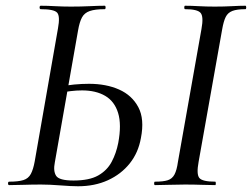

<svg xmlns="http://www.w3.org/2000/svg" viewBox="-20 -645 878 669"><path d="M252 4Q229 4 190.5 1Q152 -2 123 -2Q91 -2 62.5 -1Q34 0 12 0Q8 0 8 -6Q8 -12 12 -12Q44 -12 61.5 -17.5Q79 -23 87.5 -39Q96 -55 101 -83L182 -546Q190 -589 179 -601Q168 -613 122 -613Q118 -613 118 -619Q118 -625 122 -625Q145 -625 171.5 -623.5Q198 -622 227 -622Q263 -622 293 -623.5Q323 -625 345 -625Q348 -625 348 -619Q348 -613 345 -613Q311 -613 292.5 -606.5Q274 -600 265.5 -584Q257 -568 252 -539L171 -79Q165 -49 175.5 -32.5Q186 -16 236 -16Q291 -16 322 -33.5Q353 -51 369 -81Q385 -111 392 -147Q404 -211 391.5 -251.5Q379 -292 346.5 -311Q314 -330 266 -330Q246 -330 226 -327.5Q206 -325 184 -321V-342Q212 -348 238.5 -350.5Q265 -353 290 -353Q350 -353 395 -333Q440 -313 462 -271.5Q484 -230 471 -164Q462 -113 432 -75.5Q402 -38 356 -17Q310 4 252 4ZM520 0Q517 0 517 -6Q517 -12 520 -12Q549 -12 564.5 -17Q580 -22 588 -37Q596 -52 600 -81L682 -544Q690 -587 679 -600Q668 -613 625 -613Q622 -613 622 -619Q622 -625 625 -625Q646 -625 672.5 -623.5Q699 -622 728 -622Q761 -622 788 -623.5Q815 -625 835 -625Q838 -625 838 -619Q838 -613 835 -613Q806 -613 790 -607Q774 -601 766.5 -586Q759 -571 754 -542L672 -81Q664 -38 674.5 -25Q685 -12 730 -12Q732 -12 732 -6Q732 0 730 0Q709 0 683 -1Q657 -2 624 -2Q595 -2 568 -1Q541 0 520 0Z"/></svg>

Font: Cormorant Medium
Style: Italic
Weight: 500
Italic angle: -10°
Designer: Christian Thalmann (Catharsis Fonts)
Foundry: Catharsis Fonts
Version: Version 4.000